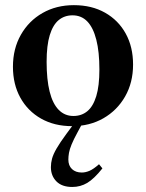

<svg xmlns="http://www.w3.org/2000/svg" viewBox="-20 -490 581 764"><path d="M272 -28.5Q304.5 -28.5 327.5 -47.5Q350.5 -66.5 363 -107.2Q375.5 -148 375.5 -213.5Q375.5 -284 363.2 -332Q351 -380 327.5 -404.5Q304 -429 268.5 -429Q236.5 -429 213.5 -410Q190.5 -391 178 -350.2Q165.5 -309.5 165.5 -244Q165.5 -173.5 177.5 -125.5Q189.5 -77.5 213.5 -53Q237.5 -28.5 272 -28.5ZM267 12Q196.5 12 143.5 -18Q90.5 -48 61 -101.2Q31.5 -154.5 31.5 -224.5Q31.5 -296 63 -351.5Q94.5 -407 149.2 -438.2Q204 -469.5 274 -469.5Q345 -469.5 398 -439.5Q451 -409.5 480.2 -356.5Q509.5 -303.5 509.5 -233Q509.5 -161.5 477.8 -106Q446 -50.5 391.2 -19.2Q336.5 12 267 12ZM288 37.5Q273 65 265 84.5Q257 104 254.5 118.2Q252 132.5 252 145Q252 169 266.5 182.8Q281 196.5 305.5 196.5Q320 196.5 336 189.8Q352 183 374 163.5L387.5 180Q354.5 221.5 327.2 237.8Q300 254 267.5 254Q226.5 254 204.5 231.8Q182.5 209.5 182.5 175Q182.5 158.5 187.2 141Q192 123.5 205.5 100.2Q219 77 244 43L292 -22H320Z"/></svg>

Font: Newsreader 36pt SemiBold
Style: Regular
Weight: 600
Designer: Hugues Gentile
Foundry: Production Type
Version: Version 1.003